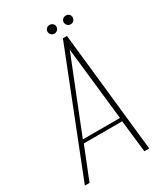

<svg xmlns="http://www.w3.org/2000/svg" viewBox="-188 -744 710 819"><g transform="rotate(-30 167.0 -334.5)"><path d="M-18 0 215 -591H235L299 0H275L257 -158H68L5 0ZM73 -175H256L216 -534ZM194 -626Q185 -626 178.5 -632.5Q172 -639 172 -648Q172 -657 178.5 -663Q185 -669 194 -669Q203 -669 209.5 -663Q216 -657 216 -648Q216 -639 209.5 -632.5Q203 -626 194 -626ZM274 -626Q265 -626 258.5 -632.5Q252 -639 252 -648Q252 -657 258.5 -663Q265 -669 274 -669Q283 -669 289.5 -663Q296 -657 296 -648Q296 -639 289.5 -632.5Q283 -626 274 -626Z"/></g></svg>

Font: Alumni Sans Thin Thin
Style: Italic
Weight: 250
Italic angle: -8°
Version: Version 1.016